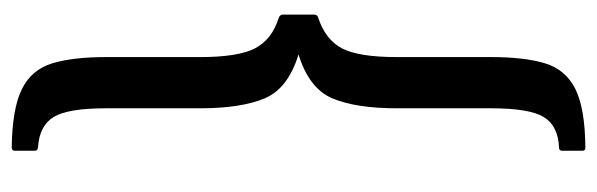

<svg xmlns="http://www.w3.org/2000/svg" viewBox="-366 -474 1020 328"><g transform="rotate(90 144.0 -310.0)"><path d="M77.5 -639Q77.5 -696 88.2 -731.2Q99 -766.5 132.2 -783Q165.5 -799.5 232.5 -800Q237.5 -800 237.5 -795V-760Q237.5 -755 232 -755Q195 -753.5 180 -729Q165 -704.5 165 -639V-478Q165 -408.5 148.2 -368.2Q131.5 -328 73 -310Q131.5 -292 148.2 -251.8Q165 -211.5 165 -142V19Q165 84 179.8 108.2Q194.5 132.5 231 135Q237.5 135.5 237.5 140V175Q237.5 180 231.5 180Q165 179 132 162.5Q99 146 88.2 110.8Q77.5 75.5 77.5 19V-142Q77.5 -207 62.5 -235.8Q47.5 -264.5 11 -276Q5 -278 5 -283V-337Q5 -342 10 -343.5Q48 -356 62.8 -384.5Q77.5 -413 77.5 -478Z"/></g></svg>

Font: MFEK Sans
Style: Regular
Weight: 400
Designer: Owen Earl
Foundry: indestructible type*
Version: Version 0.001; ttfautohint (v1.8.4.7-5d5b)